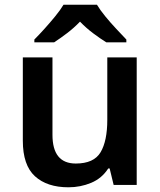

<svg xmlns="http://www.w3.org/2000/svg" viewBox="-20 -786 682 816"><path d="M561 -542V0H463L446 -70H440Q413 -28 367.5 -9Q322 10 271 10Q180 10 128.5 -37Q77 -84 77 -188V-542H203V-213Q203 -91 302 -91Q379 -91 407.5 -139Q436 -187 436 -277V-542ZM392 -766Q405 -744 427.5 -716.5Q450 -689 474.5 -663Q499 -637 517 -618V-606H432Q406 -622 376 -644.5Q346 -667 320 -694Q294 -667 265 -645Q236 -623 210 -606H126V-618Q145 -637 168.5 -663Q192 -689 214.5 -716.5Q237 -744 250 -766Z"/></svg>

Font: Noto Sans Medefaidrin SemiBold
Style: Regular
Weight: 600
Designer: Dalton Maag Ltd
Foundry: Dalton Maag Ltd
Version: Version 1.002; ttfautohint (v1.8.4.7-5d5b)